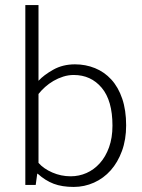

<svg xmlns="http://www.w3.org/2000/svg" viewBox="-20 -730 560 758"><path d="M478 -235Q478 -179 461.5 -134Q445 -89 417 -57.5Q389 -26 351 -9Q313 8 271 8Q225 8 192 -4.5Q159 -17 129 -44H127L121 0H80V-710H132V-411Q153 -434 190.5 -455Q228 -476 276 -476Q318 -476 355 -461Q392 -446 419.5 -416Q447 -386 462.5 -340.5Q478 -295 478 -235ZM424 -234Q424 -333 381.5 -383.5Q339 -434 271 -434Q250 -434 229.5 -427.5Q209 -421 191 -410.5Q173 -400 158 -386.5Q143 -373 132 -359V-87Q152 -64 186.5 -49Q221 -34 259 -34Q292 -34 321.5 -47Q351 -60 374 -85.5Q397 -111 410.5 -148.5Q424 -186 424 -234Z"/></svg>

Font: Mukta Malar ExtraLight
Style: Regular
Weight: 275
Designer: Aadarsh Rajan, Girish Dalvi, Yashodeep Gholap
Foundry: Ek Type
Version: Version 2.538;PS 1.000;hotconv 16.6.51;makeotf.lib2.5.65220;